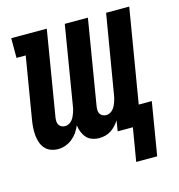

<svg xmlns="http://www.w3.org/2000/svg" viewBox="-103 -620 806 866"><g transform="rotate(-15 300.0 -187.5)"><path d="M427 155 453 0H382L390 -49Q382 -37 372 -26Q362 -15 349.5 -7Q337 1 323 4.5Q309 8 295 8Q295 8 295 8Q295 8 295 8Q278 8 262 2.5Q246 -3 235.5 -15Q225 -27 219 -42Q213 -57 211 -74Q204 -57 193.5 -42Q183 -27 168.5 -15.5Q154 -4 137 2Q120 8 103 8Q85 8 69 2Q53 -4 42 -16.5Q31 -29 25.5 -45Q20 -61 18.5 -78Q17 -95 18 -113Q19 -131 22 -149L70 -438H27V-530H193L127 -131Q126 -122 126.5 -113.5Q127 -105 131.5 -98Q136 -91 143.5 -87.5Q151 -84 160 -84Q169 -84 177.5 -88.5Q186 -93 192 -100Q198 -107 202 -115.5Q206 -124 209 -132.5Q212 -141 214 -149.5Q216 -158 217 -166L277 -530H385L319 -131Q318 -122 318.5 -113.5Q319 -105 323.5 -98Q328 -91 336 -87.5Q344 -84 352 -84Q361 -84 369.5 -88.5Q378 -93 384 -100Q390 -107 394 -115.5Q398 -124 401 -132.5Q404 -141 406 -149.5Q408 -158 409 -166L470 -530H578L505 -92H566L525 155Z"/></g></svg>

Font: Iosevka Slab Semibold Extended
Style: Italic
Weight: 600
Width: 7
Italic angle: -9°
Monospace: yes
Designer: Belleve Invis
Foundry: Belleve Invis
Version: Version 11.1.0; ttfautohint (v1.8.3)